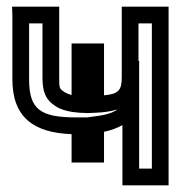

<svg xmlns="http://www.w3.org/2000/svg" viewBox="-20 -529 540 574"><path d="M291 -244V-374V-399H266H219H194V-374V-245C186 -247 179 -250 174 -253C157 -264 157 -265 157 -297V-484V-509H132H42H16L17 -484V-292C17 -178 81 -132 194 -128V-68V-43H219H266H291V-68V-135C311 -139 330 -146 346 -155V0V25H371H459H484V0V-484V-509H459H369H344V-484V-297C344 -258 333 -248 291 -244ZM394 -347V-459H434V-25H396V-222V-347H394ZM267 -192C291 -193 312 -196 331 -202C318 -192 297 -185 262 -181L241 -178H219H210C102 -178 67 -200 67 -292V-459H107V-297C107 -257 115 -231 147 -211C164 -200 189 -194 217 -192L241 -191H244L267 -192Z"/></svg>

Font: Gamestation DisplayOutline
Style: Regular
Weight: 400
Designer: Jonas Hecksher
Foundry: Jonas Hecksher, Playtypeª, e-types AS
Version: Version 1.003